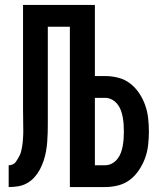

<svg xmlns="http://www.w3.org/2000/svg" viewBox="-20 -755 665 775"><path d="M15 0V-88Q23 -88 30.5 -91Q38 -94 43 -100.5Q48 -107 52 -114Q56 -121 59.5 -128Q63 -135 65 -143Q67 -151 68.5 -159Q70 -167 71 -175Q72 -183 72.5 -191Q73 -199 73.5 -207Q74 -215 74 -223Q74 -246 73.5 -269Q73 -292 73 -315V-735H363V-448H405Q432 -448 458.5 -441Q485 -434 506 -417.5Q527 -401 542 -378.5Q557 -356 566 -330.5Q575 -305 578 -278Q581 -251 581 -224Q581 -197 578 -170Q575 -143 566 -118Q557 -93 542 -70Q527 -47 506 -30.5Q485 -14 458.5 -7Q432 0 405 0H262V-647H173V-296Q173 -277 173 -258Q173 -239 172.5 -219.5Q172 -200 170.5 -181Q169 -162 165.5 -143Q162 -124 156 -106Q150 -88 141 -71Q132 -54 119 -39.5Q106 -25 89 -15.5Q72 -6 53 -3Q34 0 15 0ZM405 -88Q419 -88 432 -95Q445 -102 454 -113.5Q463 -125 468 -138.5Q473 -152 475.5 -166.5Q478 -181 479 -195.5Q480 -210 480 -224Q480 -239 479 -253Q478 -267 475.5 -281.5Q473 -296 468 -309.5Q463 -323 454 -334.5Q445 -346 432 -353Q419 -360 405 -360H363V-88Z"/></svg>

Font: Iosevka Custom Semibold
Style: Regular
Weight: 600
Designer: Belleve Invis
Foundry: Belleve Invis
Version: Version 27.0.2; ttfautohint (v1.8.4)